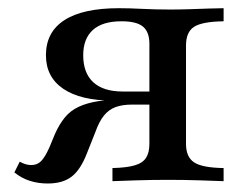

<svg xmlns="http://www.w3.org/2000/svg" viewBox="-20 -435 588 461"><path d="M250 0V-31.5Q283.9 -32.3 303.2 -37.9Q322.6 -43.5 330.6 -56Q338.7 -68.5 338.7 -89.5V-329.8Q338.7 -358.1 323.4 -371Q308.1 -383.9 271.8 -383.9Q225.8 -383.9 202.8 -362.9Q179.8 -341.9 179.8 -302.4Q179.8 -259.7 204 -237.5Q228.2 -215.3 274.2 -215.3H374.2V-193.5H250.8Q173.4 -193.5 131.9 -221.8Q90.3 -250 90.3 -302.4Q90.3 -358.1 134.7 -386.7Q179 -415.3 265.3 -415.3Q291.1 -415.3 322.2 -413.7Q353.2 -412.1 389.5 -412.1Q411.3 -412.1 435.5 -412.9Q459.7 -413.7 481.5 -414.5Q503.2 -415.3 516.9 -415.3V-383.9Q465.3 -383.1 446 -370.6Q426.6 -358.1 426.6 -325.8V-89.5Q426.6 -58.1 446 -45.2Q465.3 -32.3 516.9 -31.5V0Q498.4 -0.8 460.1 -2Q421.8 -3.2 383.1 -3.2Q346 -3.2 307.3 -2Q268.5 -0.8 250 0ZM94.4 5.6Q71.8 5.6 51.6 -0.8Q31.5 -7.3 14.5 -21L27.4 -46.8Q41.9 -38.7 54.8 -38.7Q69.4 -38.7 78.6 -48Q87.9 -57.3 98.4 -80.6L112.1 -113.7Q122.6 -137.1 135.9 -153.2Q149.2 -169.4 169 -178.6Q188.7 -187.9 217.3 -192.3Q246 -196.8 286.3 -196.8H363.7V-183.9H297.6Q273.4 -183.9 257.3 -177.8Q241.1 -171.8 229.4 -157.3Q217.7 -142.7 208.9 -117.7L188.7 -66.9Q173.4 -27.4 152 -10.9Q130.6 5.6 94.4 5.6Z"/></svg>

Font: Playfair 12pt Medium
Style: Regular
Weight: 500
Designer: Claus Eggers Sørensen
Foundry: Claus Eggers Sørensen
Version: Version 2.000;gftools[0.9.28]